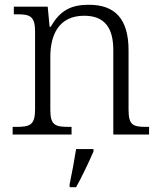

<svg xmlns="http://www.w3.org/2000/svg" viewBox="-20 -564 672 805"><path d="M33 0H280V-32H270C213 -32 191 -38 191 -102V-326C191 -414 224 -498 333 -498C423 -498 455 -442 455 -354V0H605V-32H595C537 -32 519 -39 519 -105V-353C519 -485 462 -544 353 -544C284 -544 234 -525 193 -452H188L180 -536H38V-504H53C104 -504 127 -497 127 -433V-105C127 -39 105 -32 47 -32H33ZM272 208V221H299C322 180 354 113 372 71V61H299C292 107 282 161 272 208Z"/></svg>

Font: Noto Serif Bengali Light
Style: Regular
Weight: 300
Designer: Juan Bruce, Universal Thirst, Indian Type Foundry and the Monotype Design Team.
Foundry: Monotype Imaging Inc.
Version: Version 2.003